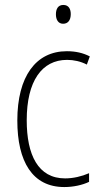

<svg xmlns="http://www.w3.org/2000/svg" viewBox="-20 -746 406 776"><path d="M236 -726C214 -726 206 -709 206 -688C206 -667 215 -650 235 -650C256 -650 266 -666 266 -689C266 -709 258 -726 236 -726ZM240 10C276 10 313 2 340 -11V-46C310 -33 276 -25 243 -25C134 -25 88 -120 88 -260C88 -418 149 -504 251 -504C278 -504 306 -498 331 -485L343 -518C316 -532 286 -539 250 -539C125 -539 50 -437 50 -259C50 -93 111 10 240 10Z"/></svg>

Font: Noto Sans Gurmukhi UI Condensed ExtraLight
Style: Regular
Weight: 200
Width: 3
Designer: Jelle Bosma - Monotype Design Team
Foundry: Monotype Imaging Inc.
Version: Version 2.004